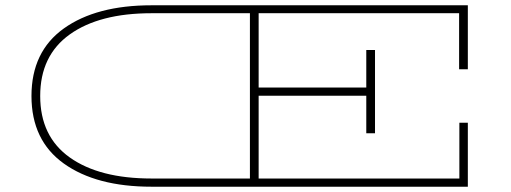

<svg xmlns="http://www.w3.org/2000/svg" viewBox="-20 -706 1934 726"><path d="M1716 -444V-656H958V-375H1365V-517H1398V-202H1365V-344H958V-31H1717V-242H1749V0H553Q344 0 221.5 -87.5Q99 -175 99 -343Q99 -511 221.5 -598.5Q344 -686 553 -686H1749V-444ZM925 -656H553Q356 -656 244 -576Q132 -496 132 -343Q132 -190 244 -110.5Q356 -31 553 -31H925Z"/></svg>

Font: BioRhyme Expanded ExtraLight
Style: Regular
Weight: 275
Width: 7
Designer: Aoife Mooney
Foundry: Aoife Mooney Type
Version: Version 1.000